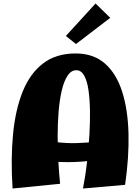

<svg xmlns="http://www.w3.org/2000/svg" viewBox="-20 -1072 803 1099"><path d="M455 7Q460 -17 467.5 -65Q475 -113 481.5 -175.5Q488 -238 492 -306Q496 -374 495 -439Q494 -504 486.5 -556Q479 -608 462 -639Q445 -670 417 -670Q387 -670 366.5 -638.5Q346 -607 333.5 -554Q321 -501 315.5 -433.5Q310 -366 310 -293Q310 -220 314 -149.5Q318 -79 324 -20L52 7Q41 -161 54.5 -302.5Q68 -444 110 -548Q152 -652 226.5 -709Q301 -766 413 -766Q515 -766 580.5 -708.5Q646 -651 679 -548Q712 -445 715.5 -308.5Q719 -172 696 -14ZM129 -162 169 -293Q231 -268 295 -259.5Q359 -251 420.5 -253Q482 -255 537 -261.5Q592 -268 637 -274L647 -193Q584 -163 498.5 -152Q413 -141 318 -145Q223 -149 129 -162ZM415 -820 357 -866 527 -1052 611 -970Z"/></svg>

Font: Marhey Light
Style: Bold
Weight: 700
Version: Version 1.000